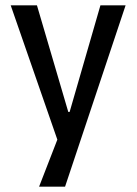

<svg xmlns="http://www.w3.org/2000/svg" viewBox="-20 -517 511 717"><path d="M126 180 211 -39V53L20 -497H118L235 -99H240L355 -497H449L223 180Z"/></svg>

Font: Nunito Sans 7pt Condensed Medium
Style: Regular
Weight: 500
Width: 3
Designer: Vernon Adams
Foundry: Vernon Adams
Version: Version 3.101;gftools[0.9.27]